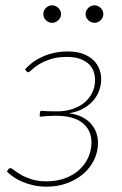

<svg xmlns="http://www.w3.org/2000/svg" viewBox="-20 -694 458 720"><path d="M6 0ZM74 -433.5Q85.5 -447.5 102 -459.8Q118.5 -472 138.8 -481.2Q159 -490.5 183 -495.8Q207 -501 233.5 -501Q267.5 -501 291.5 -492Q315.5 -483 330.5 -468.2Q345.5 -453.5 352.5 -435Q359.5 -416.5 359.5 -397.5Q359.5 -378.5 353.2 -358.5Q347 -338.5 332.8 -320.5Q318.5 -302.5 295.5 -288.8Q272.5 -275 238.5 -269Q266 -266 286.5 -255.8Q307 -245.5 320.5 -230.8Q334 -216 340.8 -197.2Q347.5 -178.5 347.5 -158Q347.5 -125.5 333.5 -95.8Q319.5 -66 294 -43.5Q268.5 -21 233 -7.5Q197.5 6 155 6Q129 6 106.2 1Q83.5 -4 64.5 -12Q45.5 -20 30.8 -30.2Q16 -40.5 6 -50.5L11.5 -59.5Q14.5 -63.5 18.5 -63.5Q23.5 -63.5 33 -55.8Q42.5 -48 58.5 -38.8Q74.5 -29.5 98 -21.8Q121.5 -14 154.5 -14Q192.5 -14 223.8 -25.5Q255 -37 277 -57Q299 -77 311 -103.5Q323 -130 323 -160Q323 -206 289.5 -233Q256 -260 188 -260Q173.5 -260 159.8 -259Q146 -258 129 -256.5Q129 -262 129.2 -267.5Q129.5 -273 132 -278.5Q146 -277.5 159.5 -277Q173 -276.5 187.5 -276.5Q222 -275.5 249.8 -284.5Q277.5 -293.5 296.8 -309.5Q316 -325.5 326.2 -347.2Q336.5 -369 336.5 -394Q336.5 -410.5 331 -426Q325.5 -441.5 313.2 -453.5Q301 -465.5 280.8 -473Q260.5 -480.5 231 -480.5Q193.5 -480.5 167.5 -471.5Q141.5 -462.5 124.8 -451.8Q108 -441 98.8 -432Q89.5 -423 85.5 -423Q83 -423 79.5 -426.5L74 -433.5ZM209 -641Q209 -628 198.8 -618.2Q188.5 -608.5 175.5 -608.5Q162 -608.5 152.2 -618.2Q142.5 -628 142.5 -641Q142.5 -654.5 152.2 -664.2Q162 -674 175.5 -674Q188.5 -674 198.8 -664.2Q209 -654.5 209 -641ZM367.5 -641Q367.5 -628 357.5 -618.2Q347.5 -608.5 334.5 -608.5Q321 -608.5 311 -618.2Q301 -628 301 -641Q301 -654.5 311 -664.2Q321 -674 334.5 -674Q347.5 -674 357.5 -664.2Q367.5 -654.5 367.5 -641Z"/></svg>

Font: Lato Thin
Style: Italic
Weight: 200
Italic angle: -7°
Designer: Lukasz Dziedzic
Foundry: tyPoland Lukasz Dziedzic
Version: Version 2.007; 2014-02-27